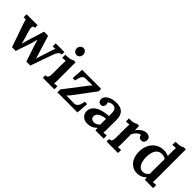

<svg xmlns="http://www.w3.org/2000/svg" viewBox="169 -1804 2869 2869"><g transform="rotate(45 1603.5 -369.5)"><path d="M201 3 76 -356Q64 -392 59.5 -407Q55 -422 51 -438L7 -436V-500H238V-447Q202 -446 197 -421Q192 -396 203 -359L241 -231Q255 -185 266 -136Q273 -159 279.5 -184.5Q286 -210 296 -244L375 -500H461L548 -219Q555 -198 561.5 -174Q568 -150 575 -129Q580 -149 587 -172.5Q594 -196 601 -216L649 -364Q656 -388 662.5 -406Q669 -424 678 -439L621 -436V-500H805V-447Q776 -447 757.5 -429Q739 -411 728.5 -388.5Q718 -366 712 -349L588 3H504L426 -230Q420 -250 409.5 -283.5Q399 -317 391 -347Q385 -323 376.5 -293Q368 -263 360 -237Q352 -211 347 -198L279 3Z M850 -53Q879 -53 891 -66Q903 -79 906 -101.5Q909 -124 909 -153V-340Q909 -357 910 -377.5Q911 -398 913 -420Q897 -419 876.5 -418Q856 -417 843 -416V-481Q911 -481 943.5 -490.5Q976 -500 987 -510H1032V-143Q1032 -126 1031.5 -104Q1031 -82 1028 -61Q1044 -63 1062 -63.5Q1080 -64 1093 -64V0H850ZM965 -596Q935 -596 915.5 -617.5Q896 -639 896 -670Q896 -701 916.5 -723Q937 -745 965 -745Q994 -745 1013.5 -723Q1033 -701 1033 -670Q1033 -639 1014 -617.5Q995 -596 965 -596Z M1157 0V-62L1403 -383Q1419 -405 1434.5 -422.5Q1450 -440 1456 -445L1303 -443Q1262 -442 1244.5 -403.5Q1227 -365 1219 -312H1168L1181 -500H1582V-447L1339 -122Q1325 -103 1312.5 -89.5Q1300 -76 1284 -62L1443 -59Q1478 -58 1498.5 -75.5Q1519 -93 1529.5 -123.5Q1540 -154 1545 -191H1596L1582 0Z M1962 0Q1959 -15 1958.5 -25.5Q1958 -36 1957 -50Q1922 -15 1884 0.5Q1846 16 1805 16Q1737 16 1700.5 -21Q1664 -58 1664 -112Q1664 -159 1690 -193Q1716 -227 1758 -249Q1800 -271 1851 -281.5Q1902 -292 1952 -294V-349Q1952 -378 1945.5 -402.5Q1939 -427 1922 -441.5Q1905 -456 1872 -456Q1849 -455 1827 -446.5Q1805 -438 1792 -420Q1800 -411 1802 -400.5Q1804 -390 1804 -382Q1804 -364 1790 -345Q1776 -326 1745 -326Q1718 -327 1703.5 -345Q1689 -363 1689 -388Q1689 -426 1716.5 -454.5Q1744 -483 1791 -499.5Q1838 -516 1896 -516Q1982 -516 2028 -471Q2074 -426 2073 -327Q2073 -274 2072.5 -234.5Q2072 -195 2072 -143Q2072 -128 2071.5 -105.5Q2071 -83 2068 -61Q2106 -64 2135 -65V0ZM1951 -235Q1911 -232 1874 -220Q1837 -208 1813.5 -185Q1790 -162 1791 -128Q1792 -97 1811 -82.5Q1830 -68 1855 -68Q1883 -68 1907 -80Q1931 -92 1951 -112Q1951 -122 1951 -133Q1951 -144 1951 -155Q1951 -169 1951 -190Q1951 -211 1951 -235Z M2196 -53Q2225 -53 2237 -66Q2249 -79 2252 -101.5Q2255 -124 2255 -153V-341Q2255 -359 2256 -379Q2257 -399 2259 -420Q2243 -419 2222.5 -418Q2202 -417 2189 -417V-481H2226Q2266 -481 2293 -490.5Q2320 -500 2331 -510H2373Q2375 -498 2376 -472Q2377 -446 2377 -420Q2411 -465 2450 -490.5Q2489 -516 2531 -516Q2563 -516 2587.5 -498Q2612 -480 2612 -440Q2612 -420 2597.5 -398Q2583 -376 2549 -377Q2528 -377 2509.5 -390.5Q2491 -404 2490 -434Q2469 -435 2446.5 -419Q2424 -403 2406 -380Q2388 -357 2378 -333L2379 -143Q2379 -126 2378 -104Q2377 -82 2375 -61Q2390 -63 2408.5 -63.5Q2427 -64 2439 -64V0H2196Z M2852 16Q2792 16 2745 -15Q2698 -46 2671.5 -103Q2645 -160 2645 -237Q2645 -318 2677 -381Q2709 -444 2765.5 -480Q2822 -516 2896 -516Q2925 -516 2950.5 -509.5Q2976 -503 2995 -495V-584Q2995 -599 2995.5 -621Q2996 -643 2998 -665Q2981 -663 2960.5 -662.5Q2940 -662 2927 -661V-726Q2996 -726 3028.5 -735.5Q3061 -745 3071 -755H3117V-143Q3117 -128 3116 -105.5Q3115 -83 3113 -61Q3151 -64 3180 -65V0H3006Q3004 -13 3002.5 -24.5Q3001 -36 2999 -48Q2968 -15 2930.5 0.5Q2893 16 2852 16ZM2899 -61Q2927 -61 2952.5 -76.5Q2978 -92 2995 -115Q2994 -129 2994 -143.5Q2994 -158 2994 -173L2995 -429Q2961 -454 2910 -454Q2863 -453 2833.5 -425Q2804 -397 2790.5 -350.5Q2777 -304 2778 -250Q2778 -201 2791 -158Q2804 -115 2830.5 -88Q2857 -61 2899 -61Z"/></g></svg>

Font: Lora SemiBold
Style: Regular
Weight: 600
Designer: Olga Karpushina, Alexei Vanyashin (Cyrillic)
Foundry: Cyreal
Version: Version 3.011; ttfautohint (v1.8.4.7-5d5b)